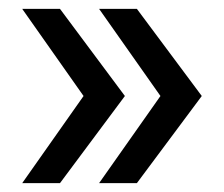

<svg xmlns="http://www.w3.org/2000/svg" viewBox="-20 -449 504 432"><path d="M30 -37 168 -233 30 -429H115L261 -233L115 -37ZM203 -37 341 -233 203 -429H288L434 -233L288 -37Z"/></svg>

Font: Karmilla
Style: Regular
Weight: 400
Designer: Jonathan Pinhorn
Version: Version 1.000